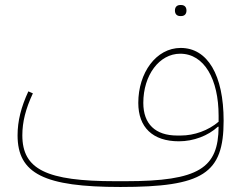

<svg xmlns="http://www.w3.org/2000/svg" viewBox="-20 -733 961 765"><path d="M698 -669H702C714 -669 723 -676 723 -691C723 -706 714 -713 702 -713H698C686 -713 677 -706 677 -691C677 -676 686 -669 698 -669ZM460 12C789 12 871 -41 871 -252C871 -434 807 -542 700 -542C602 -542 531 -443 531 -323C531 -226 588 -170 693 -170C751 -170 809 -192 848 -228H851C850 -64 774 -11 480 -11H440C165 -11 69 -58 69 -194C69 -247 82 -299 111 -361L93 -369C64 -306 50 -251 50 -194C50 -41 156 12 460 12ZM700 -193H686C599 -193 551 -239 551 -323C551 -434 615 -519 698 -519C794 -519 851 -417 851 -272V-248C810 -213 754 -193 700 -193Z"/></svg>

Font: IBM Plex Arabic Thin
Style: Regular
Weight: 100
Designer: Mike Abbink, Paul van der Laan, Pieter van Rosmalen, Wael Morcos, Khajak Apelian
Foundry: Bold Monday
Version: Version 1.0